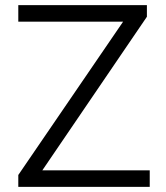

<svg xmlns="http://www.w3.org/2000/svg" viewBox="-20 -725 643 745"><path d="M51 0V-46L483 -678L493 -641H51V-705H550V-660L119 -27L109 -64H561V0Z"/></svg>

Font: Nunito Sans 7pt Light
Style: Regular
Weight: 300
Designer: Vernon Adams
Foundry: Vernon Adams
Version: Version 3.101;gftools[0.9.27]